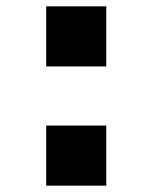

<svg xmlns="http://www.w3.org/2000/svg" viewBox="-20 -587 482 607"><path d="M126 -377V-567H316V-377ZM126 0V-190H316V0Z"/></svg>

Font: M PLUS 1p ExtraBold
Style: Regular
Weight: 800
Version: Version 1.062